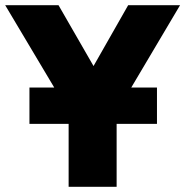

<svg xmlns="http://www.w3.org/2000/svg" viewBox="-28 -720 714 740"><path d="M236.5 0V-289.5L-8 -700H197.5L332.5 -465.5L466 -700H666L421.5 -287.5V0ZM85.5 -242.5V-382.5H577V-242.5Z"/></svg>

Font: Geologica Roman ExtraBold
Style: Regular
Weight: 800
Designer: Sindre Bremnes, Frode Helland
Foundry: Monokrom Skriftforlag AS
Version: Version 1.010;gftools[0.9.28]